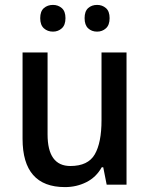

<svg xmlns="http://www.w3.org/2000/svg" viewBox="-20 -753 611 783"><path d="M496 -539V0H415L401 -71H395Q372 -30 332 -10Q292 10 245 10Q72 10 72 -187V-539H174V-205Q174 -76 267 -76Q339 -76 366.5 -123.5Q394 -171 394 -263V-539ZM144 -679Q144 -707 159 -720Q174 -733 196 -733Q217 -733 232 -720Q247 -707 247 -679Q247 -651 232 -637.5Q217 -624 196 -624Q174 -624 159 -637.5Q144 -651 144 -679ZM325 -679Q325 -707 339.5 -720Q354 -733 376 -733Q397 -733 412 -720Q427 -707 427 -679Q427 -651 412 -637.5Q397 -624 376 -624Q354 -624 339.5 -637.5Q325 -651 325 -679Z"/></svg>

Font: Noto Sans Sinhala UI SemiCondensed Medium
Style: Regular
Weight: 500
Width: 4
Designer: Jelle Bosma - Monotype Design Team
Foundry: Monotype Imaging Inc.
Version: Version 2.006; ttfautohint (v1.8.4.7-5d5b)